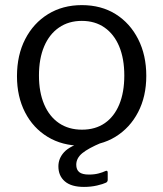

<svg xmlns="http://www.w3.org/2000/svg" viewBox="-20 -560 639 751"><path d="M299 10Q223.5 10 166.5 -24.6Q109.4 -59.3 77.9 -120.8Q46.4 -182.3 46.4 -262Q46.4 -344.6 78.7 -407.1Q110.9 -469.6 168.1 -504.8Q225.3 -540 300 -540Q376 -540 432.4 -504.7Q488.7 -469.4 520.4 -406.9Q552.2 -344.4 552.2 -263.4Q552.2 -183 520.3 -121.5Q488.4 -60 431.6 -25Q374.8 10 299 10ZM300.7 -52.8Q353.1 -52.8 390 -78.4Q427 -104.1 446.6 -151.6Q466.2 -199.1 466.2 -264.6Q466.2 -330.6 446.2 -378.5Q426.2 -426.3 388.9 -452.3Q351.6 -478.3 300 -478.3Q248.6 -478.3 210.8 -452.3Q173 -426.3 152.7 -378.5Q132.4 -330.6 132.4 -264.6Q132.4 -199.5 152.7 -151.8Q173 -104.1 210.8 -78.4Q248.6 -52.8 300.7 -52.8ZM208.4 90.6Q208.4 59.6 230.8 35.1Q253.1 10.7 314.7 -8.2L376.8 -1.7Q325.2 20 301.7 39.3Q278.3 58.7 278.3 84.4Q278.3 103.7 290 113.3Q301.7 122.8 328 122.8Q349.4 122.8 366 118.3Q382.6 113.8 390.6 109.7Q401.3 104.3 401.3 114.9V143.7Q401.3 150.6 394.9 154.4Q383.4 160 359.5 165.6Q335.7 171.1 308.4 171.1Q258.7 171.1 233.6 149.4Q208.4 127.7 208.4 90.6Z"/></svg>

Font: Libre Franklin Thin
Style: Regular
Weight: 100
Designer: Pablo Impallari, Rodrigo Fuenzalida, Nhung Nguyen
Foundry: Impallari Type
Version: Version 3.000